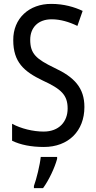

<svg xmlns="http://www.w3.org/2000/svg" viewBox="-20 -744 494 985"><path d="M413 -195C413 -293 362 -348 259 -396C166 -441 135 -468 135 -540C135 -602 175 -645 245 -645C289 -645 334 -632 377 -611L404 -688C362 -708 307 -724 244 -724C129 -725 47 -649 48 -538C48 -425 103 -377 199 -331C295 -287 327 -256 327 -187C327 -120 283 -69 204 -69C150 -69 88 -84 42 -109V-22C85 -1 140 10 205 10C331 10 413 -72 413 -195ZM273 71V61H189C185 102 167 175 154 210V221H201C231 180 261 116 273 71Z"/></svg>

Font: Noto Sans Lao Condensed
Style: Regular
Weight: 400
Width: 3
Designer: Monotype Design Team
Foundry: Monotype Imaging Inc.
Version: Version 2.004